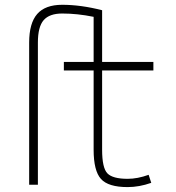

<svg xmlns="http://www.w3.org/2000/svg" viewBox="-20 -762 728 794"><path d="M402.3 -470.7V-142.6Q402.3 -67.4 424.3 -44.9Q446.3 -22.5 507.8 -22.5Q548.8 -22.5 594.7 -39.1L605.5 -5.9Q555.7 11.7 507.8 11.7Q427.7 11.7 397.5 -22Q367.2 -55.7 367.2 -142.6V-470.7H244.1V-505.9H367.2V-692.4Q299.8 -706.1 237.3 -706.1Q184.6 -706.1 160.6 -678.7Q136.7 -651.4 136.7 -585.9V2H100.6V-585.9Q100.6 -666 133.8 -704.1Q167 -742.2 237.3 -742.2Q314.5 -742.2 402.3 -719.7V-505.9H614.3V-470.7Z"/></svg>

Font: Gen Shin Gothic ExtraLight
Style: Regular
Weight: 100
Designer: [Source Han Sans]
Ryoko NISHIZUKA  (kana & ideographs); Paul D. Hunt (Latin, Greek & Cyrillic); Wenlong ZHANG  (bopomofo
Version: Version 1.002.20150607